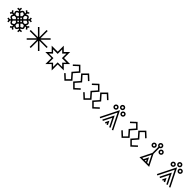

<svg xmlns="http://www.w3.org/2000/svg" viewBox="824 -3529 6262 6262"><g transform="rotate(45 3955.0 -398.0)"><path d="M507.8 -493.7 583 -568.4 579.6 -578.1Q572.8 -599.1 564.5 -615.7Q552.2 -640.1 533.2 -640.1Q517.6 -640.1 483.9 -618.7L463.9 -606.9V-537.6ZM655.8 -415 667.5 -435.1Q689 -468.8 689 -484.4Q689 -503.4 664.6 -515.6Q647.9 -523.9 627 -530.8L617.2 -534.2L542.5 -459L586.4 -415ZM617.2 -247.1 627 -250.5Q647.9 -257.3 664.6 -265.6Q689 -277.8 689 -296.9Q689 -312.5 667.5 -346.2L655.8 -366.2H586.4L542.5 -322.3ZM533.2 -141.1Q552.2 -141.1 564.5 -165.5Q572.8 -182.1 579.6 -203.1L583 -212.9L507.8 -287.6L463.9 -243.7V-174.3L483.9 -162.6Q517.6 -141.1 533.2 -141.1ZM439.5 -288.6 473.1 -322.3 439.5 -356 405.8 -322.3ZM345.7 -141.1Q361.3 -141.1 395 -162.6L415 -174.3V-243.7L371.1 -287.6L295.9 -212.9L299.3 -203.1Q306.2 -182.1 314.5 -165.5Q326.7 -141.1 345.7 -141.1ZM261.7 -247.1 336.4 -322.3 292.5 -366.2H223.1L211.4 -346.2Q189.9 -312.5 189.9 -296.9Q189.9 -277.8 214.4 -265.6Q231 -257.3 252 -250.5ZM292.5 -415 336.4 -459 261.7 -534.2 252 -530.8Q231 -523.9 214.4 -515.6Q189.9 -503.4 189.9 -484.4Q189.9 -468.8 211.4 -435.1L223.1 -415ZM371.1 -356.9 404.8 -390.6 371.1 -424.3 337.4 -390.6ZM371.1 -493.7 415 -537.6V-606.9L395 -618.7Q361.3 -640.1 345.7 -640.1Q326.7 -640.1 314.5 -615.7Q306.2 -599.1 299.3 -578.1L295.9 -568.4ZM439.5 -425.3 473.1 -459 439.5 -492.7 405.8 -459ZM507.8 -356.9 541.5 -390.6 507.8 -424.3 474.1 -390.6ZM486.3 9.8 439.5 -29.3 392.6 9.8 361.3 -27.3 415 -72.8V-117.7Q373.5 -91.8 345.2 -91.8Q331.5 -91.8 317.9 -97.2Q276.4 -116.2 257.8 -174.3L231.9 -148.4L237.8 -78.6L189.5 -74.2L184.1 -135.3L123 -140.6L127.4 -189L197.3 -183.1L223.1 -209Q165 -227.5 146 -269Q140.6 -283.7 140.6 -297.4Q140.6 -326.7 166.5 -366.2H121.6L76.2 -312.5L39.1 -343.8L78.1 -390.6L39.1 -437.5L76.2 -468.8L121.6 -415H166.5Q140.6 -454.6 140.6 -483.9Q140.6 -497.6 146 -512.2Q165 -553.7 223.1 -572.3L197.3 -598.1L127.4 -592.3L123 -640.6L184.1 -646L189.5 -707L237.8 -702.6L231.9 -632.8L257.8 -606.9Q276.4 -665 317.9 -684.1Q332.5 -689.5 346.2 -689.5Q375.5 -689.5 415 -663.6V-708.5L361.3 -753.9L392.6 -791L439.5 -752L486.3 -791L517.6 -753.9L463.9 -708.5V-663.6Q503.4 -689.5 532.7 -689.5Q546.4 -689.5 561 -684.1Q602.5 -665 621.1 -606.9L647 -632.8L641.1 -702.6L689.5 -707L694.8 -646L755.9 -640.6L751.5 -592.3L681.6 -598.1L655.8 -572.3Q713.9 -553.7 732.9 -512.2Q738.3 -497.6 738.3 -483.9Q738.3 -454.6 712.4 -415H757.3L802.7 -468.8L839.8 -437.5L800.8 -390.6L839.8 -343.8L802.7 -312.5L757.3 -366.2H712.4Q738.3 -326.7 738.3 -297.4Q738.3 -283.7 732.9 -269Q713.9 -227.5 655.8 -209L681.6 -183.1L751.5 -189L755.9 -140.6L694.8 -135.3L689.5 -74.2L641.1 -78.6L647 -148.4L621.1 -174.3Q602.5 -116.2 561 -97.2Q547.4 -91.8 533.7 -91.8Q505.4 -91.8 463.9 -117.7V-72.8L517.6 -27.3Z M1342.8 -331.5V0H1293.9V-331.5L1059.6 -97.2L1024.9 -131.8L1259.3 -366.2H927.7V-415H1259.3L1024.9 -649.4L1059.6 -684.1L1293.9 -449.7V-781.2H1342.8V-449.7L1577.1 -684.1L1611.8 -649.4L1377.4 -415H1709V-366.2H1377.4L1611.8 -131.8L1577.1 -97.2Z M2622.1 -537.1 2475.6 -390.6 2622.1 -244.1H2343.8V34.7L2197.3 -111.8L2050.8 34.7V-244.1H1772L1918.5 -390.6L1772 -537.1H2050.8V-815.4L2197.3 -668.9L2343.8 -815.4V-537.1ZM2504.4 -484.4H2294.9V-693.8L2197.3 -596.2L2099.6 -693.8V-484.4H1889.6L1987.3 -386.7L1889.6 -289.1H2099.6V-79.1L2197.3 -176.8L2294.9 -79.1V-289.1H2504.4L2406.7 -386.7Z M2874 -22 2693.4 -189.5 2726.6 -225.6 2873 -89.4 2991.7 -208.5 2831.1 -390.6 2991.7 -572.8 2873 -691.9 2726.6 -555.7 2693.4 -591.8 2874 -759.3 3059.1 -574.7 2896.5 -390.6 3059.1 -206.5ZM3278.3 -22 3093.3 -206.5 3255.9 -390.6 3093.3 -574.7 3278.3 -759.3 3459 -591.8 3425.8 -555.7 3279.3 -691.9 3160.6 -572.8 3321.3 -390.6 3160.6 -208.5 3279.3 -89.4 3425.8 -225.6 3459 -189.5Z M3752.9 -22 3572.3 -189.5 3605.5 -225.6 3752 -89.4 3870.6 -208.5 3710 -390.6 3870.6 -572.8 3752 -691.9 3605.5 -555.7 3572.3 -591.8 3752.9 -759.3 3938 -574.7 3775.4 -390.6 3938 -206.5ZM4157.2 -22 3972.2 -206.5 4134.8 -390.6 3972.2 -574.7 4157.2 -759.3 4337.9 -591.8 4304.7 -555.7 4158.2 -691.9 4039.6 -572.8 4200.2 -390.6 4039.6 -208.5 4158.2 -89.4 4304.7 -225.6 4337.9 -189.5Z M4995.1 -567.4Q5010.3 -567.4 5021 -578.1Q5031.7 -588.9 5031.7 -604Q5031.7 -619.1 5021 -629.9Q5010.3 -640.6 4995.1 -640.6Q4980 -640.6 4969.2 -629.9Q4958.5 -619.1 4958.5 -604Q4958.5 -588.9 4969.2 -578.1Q4980 -567.4 4995.1 -567.4ZM4672.9 -567.4Q4688 -567.4 4698.7 -578.1Q4709.5 -588.9 4709.5 -604Q4709.5 -619.1 4698.7 -629.9Q4688 -640.6 4672.9 -640.6Q4657.7 -640.6 4647 -629.9Q4636.2 -619.1 4636.2 -604Q4636.2 -588.9 4647 -578.1Q4657.7 -567.4 4672.9 -567.4ZM4834 -709Q4849.1 -709 4859.9 -719.7Q4870.6 -730.5 4870.6 -745.6Q4870.6 -760.7 4859.9 -771.5Q4849.1 -782.2 4834 -782.2Q4818.8 -782.2 4808.1 -771.5Q4797.4 -760.7 4797.4 -745.6Q4797.4 -730.5 4808.1 -719.7Q4818.8 -709 4834 -709ZM4995.1 -518.6Q4960 -518.6 4934.8 -543.7Q4909.7 -568.8 4909.7 -604Q4909.7 -639.2 4934.8 -664.3Q4960 -689.5 4995.1 -689.5Q5030.3 -689.5 5055.4 -664.3Q5080.6 -639.2 5080.6 -604Q5080.6 -568.8 5055.4 -543.7Q5030.3 -518.6 4995.1 -518.6ZM4672.9 -518.6Q4637.7 -518.6 4612.5 -543.7Q4587.4 -568.8 4587.4 -604Q4587.4 -639.2 4612.5 -664.3Q4637.7 -689.5 4672.9 -689.5Q4708 -689.5 4733.2 -664.3Q4758.3 -639.2 4758.3 -604Q4758.3 -568.8 4733.2 -543.7Q4708 -518.6 4672.9 -518.6ZM4857.4 19.5 4834 -26.9 4810.5 19.5 4767.1 -2.4 4834 -136.2 4900.9 -2.4ZM5101.6 19.5 4834 -515.1 4566.4 19.5 4522.9 -2.4 4834 -624.5 5145 -2.4ZM4979.5 19.5 4834 -271 4688.5 19.5 4645 -2.4 4834 -380.4 5022.9 -2.4ZM4834 -660.2Q4798.8 -660.2 4773.7 -685.3Q4748.5 -710.4 4748.5 -745.6Q4748.5 -780.8 4773.7 -805.9Q4798.8 -831.1 4834 -831.1Q4869.1 -831.1 4894.3 -805.9Q4919.4 -780.8 4919.4 -745.6Q4919.4 -710.4 4894.3 -685.3Q4869.1 -660.2 4834 -660.2Z M5510.7 -22 5330.1 -189.5 5363.3 -225.6 5509.8 -89.4 5628.4 -208.5 5467.8 -390.6 5628.4 -572.8 5509.8 -691.9 5363.3 -555.7 5330.1 -591.8 5510.7 -759.3 5695.8 -574.7 5533.2 -390.6 5695.8 -206.5ZM5915 -22 5730 -206.5 5892.6 -390.6 5730 -574.7 5915 -759.3 6095.7 -591.8 6062.5 -555.7 5916 -691.9 5797.4 -572.8 5958 -390.6 5797.4 -208.5 5916 -89.4 6062.5 -225.6 6095.7 -189.5Z M6752.9 -567.4Q6768.1 -567.4 6778.8 -578.1Q6789.6 -588.9 6789.6 -604Q6789.6 -619.6 6778.8 -630.4Q6768.1 -641.1 6752.9 -641.1Q6737.8 -641.1 6727.1 -630.4Q6716.3 -619.6 6716.3 -604Q6716.3 -588.9 6727.1 -578.1Q6737.8 -567.4 6752.9 -567.4ZM6735.4 -37.6 6591.8 -325.2 6448.2 -38.1H6507.3L6591.8 -207L6676.3 -37.6ZM6622.1 -38.1 6591.8 -98.1 6561.5 -38.1ZM6591.8 -709Q6606.9 -709 6617.7 -719.7Q6628.4 -730.5 6628.4 -746.1Q6628.4 -761.2 6617.7 -772Q6606.9 -782.7 6591.8 -782.7Q6576.7 -782.7 6565.9 -772Q6555.2 -761.2 6555.2 -746.1Q6555.2 -730.5 6565.9 -719.7Q6576.7 -709 6591.8 -709ZM6430.7 -567.4Q6445.8 -567.4 6456.5 -578.1Q6467.3 -588.9 6467.3 -604Q6467.3 -619.6 6456.5 -630.4Q6445.8 -641.1 6430.7 -641.1Q6415.5 -641.1 6404.8 -630.4Q6394 -619.6 6394 -604Q6394 -588.9 6404.8 -578.1Q6415.5 -567.4 6430.7 -567.4ZM6752.9 -519Q6717.8 -519 6692.6 -543.9Q6667.5 -568.8 6667.5 -604Q6667.5 -639.6 6692.6 -664.6Q6717.8 -689.5 6752.9 -689.5Q6788.1 -689.5 6813.2 -664.6Q6838.4 -639.6 6838.4 -604Q6838.4 -568.8 6813.2 -543.9Q6788.1 -519 6752.9 -519ZM6814.5 10.7H6369.1L6567.4 -385.3V-664.1Q6540.5 -672.4 6523.4 -694.6Q6506.3 -716.8 6506.3 -746.1Q6506.3 -781.2 6531.5 -806.2Q6556.6 -831.1 6591.8 -831.1Q6627 -831.1 6652.1 -806.2Q6677.2 -781.2 6677.2 -746.1Q6677.2 -716.8 6660.2 -694.6Q6643.1 -672.4 6616.2 -664.1V-385.3ZM6430.7 -519Q6395.5 -519 6370.4 -543.9Q6345.2 -568.8 6345.2 -604Q6345.2 -639.6 6370.4 -664.6Q6395.5 -689.5 6430.7 -689.5Q6465.8 -689.5 6491 -664.6Q6516.1 -639.6 6516.1 -604Q6516.1 -568.8 6491 -543.9Q6465.8 -519 6430.7 -519Z M7631.8 -567.4Q7647 -567.4 7657.7 -578.1Q7668.5 -588.9 7668.5 -604Q7668.5 -619.1 7657.7 -629.9Q7647 -640.6 7631.8 -640.6Q7616.7 -640.6 7606 -629.9Q7595.2 -619.1 7595.2 -604Q7595.2 -588.9 7606 -578.1Q7616.7 -567.4 7631.8 -567.4ZM7309.6 -567.4Q7324.7 -567.4 7335.4 -578.1Q7346.2 -588.9 7346.2 -604Q7346.2 -619.1 7335.4 -629.9Q7324.7 -640.6 7309.6 -640.6Q7294.4 -640.6 7283.7 -629.9Q7272.9 -619.1 7272.9 -604Q7272.9 -588.9 7283.7 -578.1Q7294.4 -567.4 7309.6 -567.4ZM7470.7 -709Q7485.8 -709 7496.6 -719.7Q7507.3 -730.5 7507.3 -745.6Q7507.3 -760.7 7496.6 -771.5Q7485.8 -782.2 7470.7 -782.2Q7455.6 -782.2 7444.8 -771.5Q7434.1 -760.7 7434.1 -745.6Q7434.1 -730.5 7444.8 -719.7Q7455.6 -709 7470.7 -709ZM7631.8 -518.6Q7596.7 -518.6 7571.5 -543.7Q7546.4 -568.8 7546.4 -604Q7546.4 -639.2 7571.5 -664.3Q7596.7 -689.5 7631.8 -689.5Q7667 -689.5 7692.1 -664.3Q7717.3 -639.2 7717.3 -604Q7717.3 -568.8 7692.1 -543.7Q7667 -518.6 7631.8 -518.6ZM7309.6 -518.6Q7274.4 -518.6 7249.3 -543.7Q7224.1 -568.8 7224.1 -604Q7224.1 -639.2 7249.3 -664.3Q7274.4 -689.5 7309.6 -689.5Q7344.7 -689.5 7369.9 -664.3Q7395 -639.2 7395 -604Q7395 -568.8 7369.9 -543.7Q7344.7 -518.6 7309.6 -518.6ZM7494.1 19.5 7470.7 -26.9 7447.3 19.5 7403.8 -2.4 7470.7 -136.2 7537.6 -2.4ZM7738.3 19.5 7470.7 -515.1 7203.1 19.5 7159.7 -2.4 7470.7 -624.5 7781.7 -2.4ZM7616.2 19.5 7470.7 -271 7325.2 19.5 7281.7 -2.4 7470.7 -380.4 7659.7 -2.4ZM7470.7 -660.2Q7435.5 -660.2 7410.4 -685.3Q7385.3 -710.4 7385.3 -745.6Q7385.3 -780.8 7410.4 -805.9Q7435.5 -831.1 7470.7 -831.1Q7505.9 -831.1 7531 -805.9Q7556.2 -780.8 7556.2 -745.6Q7556.2 -710.4 7531 -685.3Q7505.9 -660.2 7470.7 -660.2Z"/></g></svg>

Font: Auseklis
Style: Regular
Weight: 400
Designer: GGBotNet
Foundry: GGBotNet
Version: 1.00